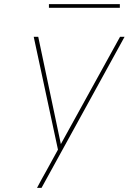

<svg xmlns="http://www.w3.org/2000/svg" viewBox="-20 -914 640 934"><path d="M182 0H160Q171 -21 182.5 -42Q194 -63 206 -84L262 -186L144 -735H166L276 -213L564 -735H586ZM218 -876V-894H563V-876Z"/></svg>

Font: Iosevka Thin Extended
Style: Italic
Weight: 100
Width: 7
Italic angle: -9°
Monospace: yes
Designer: Belleve Invis
Foundry: Belleve Invis
Version: Version 32.5.0; ttfautohint (v1.8.4)